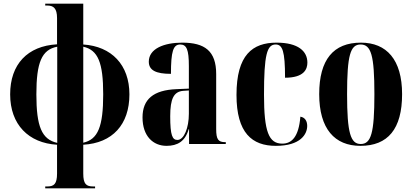

<svg xmlns="http://www.w3.org/2000/svg" viewBox="-20 -780 2233 1040"><path d="M225 240H495V230H485C447 230 431 217 431 160V4C589 -5 681 -105 681 -269C681 -429 584 -529 431 -539V-760H225V-750H236C269 -750 289 -736 289 -682V-540C129 -531 35 -432 35 -269C35 -105 135 -5 289 4V160C289 217 272 230 236 230H225ZM290 -6C206 -25 177 -95 177 -269C177 -442 206 -511 290 -527ZM431 -7V-527C511 -509 539 -441 539 -269C539 -95 511 -25 431 -7Z M882 10C941 10 983 -14 1002 -80H1004V0H1203V-10H1200C1162 -10 1151 -25 1151 -81V-379C1151 -504 1089 -549 967 -549C868 -549 786 -516 786 -446C786 -399 825 -380 906 -380C906 -501 918 -539 956 -539C991 -539 1003 -511 1003 -422V-300L935 -297C812 -292 752 -243 752 -144C752 -42 810 10 882 10ZM941 -22C914 -22 902 -46 902 -150C902 -245 921 -284 973 -288L1003 -290V-164C1003 -88 977 -22 941 -22Z M1474 10C1609 10 1644 -54 1644 -98C1644 -123 1633 -144 1607 -148C1598 -38 1560 -2 1509 -2C1436 -2 1410 -66 1410 -267C1410 -483 1426 -539 1473 -539C1510 -539 1524 -504 1524 -359C1628 -359 1645 -406 1645 -441C1645 -502 1596 -549 1478 -549C1348 -549 1261 -483 1261 -266C1261 -59 1346 10 1474 10Z M1932 10C2081 10 2158 -81 2158 -270C2158 -457 2074 -549 1935 -549C1786 -549 1709 -457 1709 -270C1709 -82 1793 10 1932 10ZM1934 0C1879 0 1860 -59 1860 -270C1860 -481 1878 -539 1933 -539C1990 -539 2008 -481 2008 -270C2008 -59 1990 0 1934 0Z"/></svg>

Font: Noto Serif Display Condensed Extra
Style: Regular
Weight: 800
Width: 3
Designer: Monotype Design Team
Foundry: Monotype Imaging Inc.
Version: Version 1.900